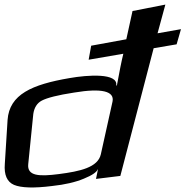

<svg xmlns="http://www.w3.org/2000/svg" viewBox="-71 -792 808 836"><path d="M232 -452C68 -424 -30 -381 -38 -270L-50 -79C-54 -30 -40 0 -10 13C21 26 76 28 155 18C212 12 258 1 294 -14C331 -29 351 -43 356 -57L347 -13L453 -26L598 -582L698 -599L717 -665L615 -647L649 -772L506 -744L479 -621L326 -593L315 -532L466 -558C458 -526 449 -480 438 -420H435C444 -475 311 -466 232 -452ZM185 -34C100 -23 46 -25 52 -78L74 -296C78 -323 90 -343 111 -354C134 -366 180 -378 252 -389C372 -409 428 -395 419 -350L368 -120C355 -63 278 -46 185 -34Z"/></svg>

Font: Gamestation Warped
Style: Italic
Weight: 400
Designer: Jonas Hecksher
Foundry: Jonas Hecksher, Playtypeª, e-types AS
Version: Version 1.003